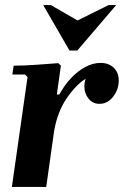

<svg xmlns="http://www.w3.org/2000/svg" viewBox="-20 -740 490 760"><path d="M27 0 89 -435 79 -445H29L34 -480Q73 -480 122 -483.5Q171 -487 211 -490L221 -480L205 -366H215Q235 -403 261.5 -431Q288 -459 318 -475Q348 -491 378 -491Q410 -491 430 -472Q450 -453 450 -421Q450 -386 428 -357.5Q406 -329 374 -329Q347 -329 330.5 -349.5Q314 -370 314 -398Q314 -413 319 -428Q281 -405 244 -351Q207 -297 194 -220L163 0ZM410 -720H440L286 -540H255L151 -720H181L287 -659Z"/></svg>

Font: Brygada 1918
Style: Bold Italic
Weight: 700
Italic angle: -8°
Designer: Mateusz Machalski | Borys Kosmynka | Przemek Hoffer
Foundry: NIEPODLEGLA 2018
Version: Version 3.006